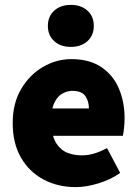

<svg xmlns="http://www.w3.org/2000/svg" viewBox="-20 -754 566 786"><path d="M290 12Q217 12 158.5 -19Q100 -50 66 -108.5Q32 -167 32 -250Q32 -331 66.5 -389.5Q101 -448 156 -480Q211 -512 272 -512Q346 -512 394.5 -479.5Q443 -447 466.5 -392Q490 -337 490 -270Q490 -248 487.5 -227.5Q485 -207 483 -198H168L166 -310H344Q344 -339 329.5 -360.5Q315 -382 276 -382Q255 -382 234.5 -370.5Q214 -359 201 -330Q188 -301 190 -250Q192 -195 211 -166.5Q230 -138 257.5 -128Q285 -118 314 -118Q340 -118 365.5 -125.5Q391 -133 418 -148L472 -46Q432 -18 382 -3Q332 12 290 12ZM270 -562Q228 -562 202 -585.5Q176 -609 176 -648Q176 -687 202 -710.5Q228 -734 270 -734Q312 -734 338 -710.5Q364 -687 364 -648Q364 -609 338 -585.5Q312 -562 270 -562Z"/></svg>

Font: Mada Black
Style: Regular
Weight: 900
Designer: Khaled Hosny
Version: Version 1.5